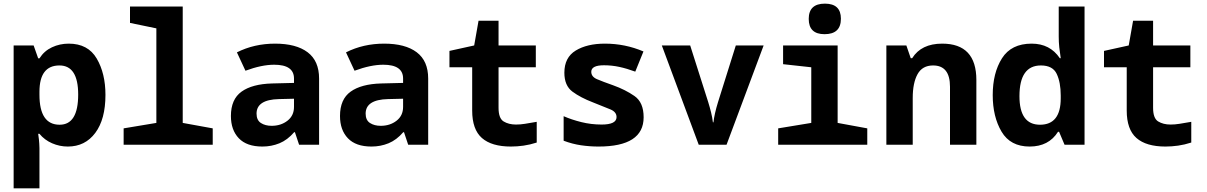

<svg xmlns="http://www.w3.org/2000/svg" viewBox="-20 -796 6640 1056"><path d="M197 -275V-291Q197 -436 307 -436Q410 -436 410 -276Q410 -110 308 -110Q197 -110 197 -275ZM197 240V19Q197 14 196 -6Q195 -26 190 -60H197Q225 -26 266.5 -8Q308 10 353 10Q448 10 504 -65Q560 -140 560 -274Q560 -392 512 -474Q464 -556 358 -556Q309 -556 266 -536Q223 -516 197 -475H190L165 -546H55V240Z M1150 0V-90L985 -120V-760H695V-670L840 -640V-120L660 -90V0Z M1391 -171Q1391 -248 1514 -251L1597 -253V-208Q1597 -160 1561 -132Q1525 -104 1474 -104Q1439 -104 1415 -119.5Q1391 -135 1391 -171ZM1598 -69H1602L1625 0H1735V-364Q1735 -461 1672 -508.5Q1609 -556 1493 -556Q1378 -556 1283 -508L1330 -407Q1419 -440 1488 -440Q1597 -440 1597 -364V-340L1477 -337Q1367 -334 1308.5 -292Q1250 -250 1250 -158Q1250 -81 1293.5 -35.5Q1337 10 1423 10Q1473 10 1517 -8Q1561 -26 1598 -69Z M1991 -171Q1991 -248 2114 -251L2197 -253V-208Q2197 -160 2161 -132Q2125 -104 2074 -104Q2039 -104 2015 -119.5Q1991 -135 1991 -171ZM2198 -69H2202L2225 0H2335V-364Q2335 -461 2272 -508.5Q2209 -556 2093 -556Q1978 -556 1883 -508L1930 -407Q2019 -440 2088 -440Q2197 -440 2197 -364V-340L2077 -337Q1967 -334 1908.5 -292Q1850 -250 1850 -158Q1850 -81 1893.5 -35.5Q1937 10 2023 10Q2073 10 2117 -8Q2161 -26 2198 -69Z M2932 -12V-126Q2892 -119 2867 -115Q2842 -111 2818 -111Q2778 -111 2750 -128Q2722 -145 2722 -203V-426H2927V-546H2722V-682H2612L2588 -546L2452 -516V-426H2577V-188Q2577 -84 2630.5 -37Q2684 10 2790 10Q2824 10 2859.5 5Q2895 0 2932 -12Z M3520 -151Q3520 -233 3469.5 -268Q3419 -303 3352 -327Q3295 -347 3263.5 -360.5Q3232 -374 3232 -401Q3232 -437 3302 -437Q3345 -437 3386.5 -428Q3428 -419 3474 -402L3519 -513Q3418 -556 3307 -556Q3209 -556 3146.5 -518Q3084 -480 3084 -396Q3084 -325 3128.5 -292Q3173 -259 3241 -233Q3305 -208 3338 -194Q3371 -180 3371 -152Q3371 -111 3289 -111Q3231 -111 3177 -124.5Q3123 -138 3080 -157V-22Q3128 -4 3175.5 3Q3223 10 3272 10Q3520 10 3520 -151Z M3976 0 4180 -546H4027L3929 -234Q3909 -169 3904 -123H3901Q3898 -149 3891 -177.5Q3884 -206 3875 -235L3776 -546H3620L3823 0Z M4605 -693Q4605 -776 4517 -776Q4428 -776 4428 -692Q4428 -608 4515 -608Q4605 -608 4605 -693ZM4750 0V-90L4587 -120V-546H4287V-443L4442 -426V-120L4260 -90V0Z M5000 0V-257Q5000 -340 5026.5 -388Q5053 -436 5112 -436Q5205 -436 5205 -319V0H5350V-356Q5350 -556 5162 -556Q5047 -556 4997 -476H4989L4965 -546H4855V0Z M5587 -267Q5587 -436 5705 -436Q5770 -436 5792 -389.5Q5814 -343 5814 -271V-255Q5814 -110 5700 -110Q5587 -110 5587 -267ZM5799 -71H5805L5835 0H5945V-760H5803V-596Q5803 -564 5806 -535.5Q5809 -507 5814 -476H5809Q5755 -556 5654 -556Q5542 -556 5491 -475.5Q5440 -395 5440 -273Q5440 -154 5488.5 -72Q5537 10 5643 10Q5748 10 5799 -71Z M6532 -12V-126Q6492 -119 6467 -115Q6442 -111 6418 -111Q6378 -111 6350 -128Q6322 -145 6322 -203V-426H6527V-546H6322V-682H6212L6188 -546L6052 -516V-426H6177V-188Q6177 -84 6230.5 -37Q6284 10 6390 10Q6424 10 6459.5 5Q6495 0 6532 -12Z"/></svg>

Font: Noto Sans Mono UI
Style: Bold
Weight: 700
Designer: Monotype Design team
Foundry: Monotype Imaging Inc.
Version: 1.000